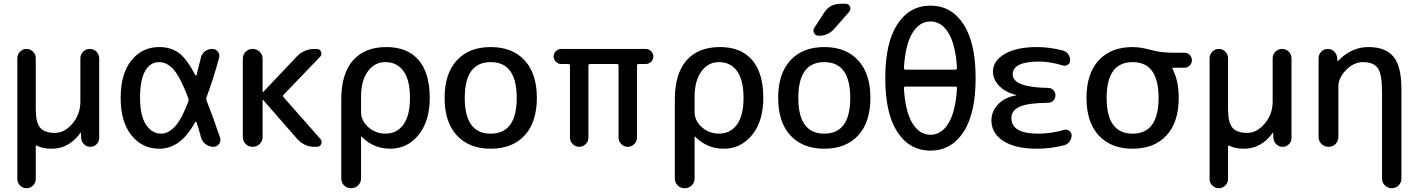

<svg xmlns="http://www.w3.org/2000/svg" viewBox="-20 -780 7532 1020"><path d="M72 171V-471Q72 -491 86.5 -505.5Q101 -520 121 -520Q141 -520 155.5 -505.5Q170 -491 170 -471V-200Q170 -129 193.5 -101.5Q217 -74 272 -74Q323 -74 365 -123.5Q407 -173 407 -240V-470Q407 -491 421.5 -505.5Q436 -520 457 -520Q478 -520 492.5 -505.5Q507 -491 507 -470V-47Q507 -28 493.5 -14Q480 0 460 0Q440 0 426 -14Q412 -28 411 -47L410 -74Q410 -75 409 -75Q407 -75 407 -74Q347 10 254 10Q206 10 177 -6Q175 -8 172.5 -6.5Q170 -5 170 -2V171Q170 191 155.5 205.5Q141 220 121 220Q101 220 86.5 205.5Q72 191 72 171Z M826 -450Q778 -450 751 -403Q724 -356 724 -260Q724 -166 755.5 -118Q787 -70 836 -70Q875 -70 910.5 -109Q946 -148 981 -242Q984 -250 981 -257Q939 -368 903.5 -409Q868 -450 826 -450ZM826 10Q735 10 678 -61.5Q621 -133 621 -260Q621 -388 678 -459Q735 -530 826 -530Q886 -530 928.5 -500Q971 -470 1018 -380Q1019 -378 1021 -378.5Q1023 -379 1024 -381Q1026 -389 1034 -421Q1042 -453 1047 -472Q1051 -493 1068 -506.5Q1085 -520 1107 -520Q1126 -520 1137.5 -505.5Q1149 -491 1144 -473Q1113 -359 1077 -263Q1074 -255 1077 -247Q1110 -164 1149 -49Q1155 -31 1144 -15.5Q1133 0 1114 0Q1091 0 1072.5 -14Q1054 -28 1048 -50Q1036 -94 1024 -131Q1023 -133 1021 -133Q1019 -133 1017 -131Q974 -55 927.5 -22.5Q881 10 826 10Z M1270 -52V-468Q1270 -490 1285 -505Q1300 -520 1322 -520Q1344 -520 1359.5 -505Q1375 -490 1375 -468V-291Q1375 -290 1376 -290L1378 -291L1556 -479Q1595 -520 1652 -520H1663Q1679 -520 1685.5 -505Q1692 -490 1681 -479L1486 -276Q1481 -271 1486 -264L1682 -42Q1693 -30 1686.5 -15Q1680 0 1663 0H1652Q1596 0 1558 -43L1378 -249Q1377 -250 1376 -250Q1375 -250 1375 -249V-52Q1375 -30 1359.5 -15Q1344 0 1322 0Q1300 0 1285 -15Q1270 -30 1270 -52Z M1898 -265V-185Q1898 -139 1936.5 -104.5Q1975 -70 2028 -70Q2088 -70 2123 -118Q2158 -166 2158 -260Q2158 -355 2123.5 -402.5Q2089 -450 2027 -450Q1970 -450 1934 -400.5Q1898 -351 1898 -265ZM1793 168V-250Q1793 -388 1855 -459Q1917 -530 2033 -530Q2144 -530 2203.5 -461.5Q2263 -393 2263 -260Q2263 -136 2203.5 -63Q2144 10 2053 10Q1964 10 1901 -54Q1900 -55 1899 -55Q1898 -55 1898 -54V168Q1898 190 1882.5 205Q1867 220 1845 220Q1823 220 1808 205Q1793 190 1793 168Z M2725 -260Q2725 -450 2587 -450Q2449 -450 2449 -260Q2449 -70 2587 -70Q2725 -70 2725 -260ZM2767 -60.5Q2702 10 2587 10Q2472 10 2407 -60.5Q2342 -131 2342 -260Q2342 -389 2407 -459.5Q2472 -530 2587 -530Q2702 -530 2767 -459.5Q2832 -389 2832 -260Q2832 -131 2767 -60.5Z M2961 -440Q2945 -440 2933 -452Q2921 -464 2921 -480Q2921 -496 2933 -508Q2945 -520 2961 -520H3411Q3427 -520 3439 -508Q3451 -496 3451 -480Q3451 -464 3439 -452Q3427 -440 3411 -440H3372Q3364 -440 3364 -431V-49Q3364 -29 3349.5 -14.5Q3335 0 3315 0Q3295 0 3280.5 -14.5Q3266 -29 3266 -49V-431Q3266 -440 3258 -440H3115Q3106 -440 3106 -431V-49Q3106 -29 3091.5 -14.5Q3077 0 3057 0Q3037 0 3022.5 -14.5Q3008 -29 3008 -49V-431Q3008 -440 3000 -440Z M3670 -265V-185Q3670 -139 3708.5 -104.5Q3747 -70 3800 -70Q3860 -70 3895 -118Q3930 -166 3930 -260Q3930 -355 3895.5 -402.5Q3861 -450 3799 -450Q3742 -450 3706 -400.5Q3670 -351 3670 -265ZM3565 168V-250Q3565 -388 3627 -459Q3689 -530 3805 -530Q3916 -530 3975.5 -461.5Q4035 -393 4035 -260Q4035 -136 3975.5 -63Q3916 10 3825 10Q3736 10 3673 -54Q3672 -55 3671 -55Q3670 -55 3670 -54V168Q3670 190 3654.5 205Q3639 220 3617 220Q3595 220 3580 205Q3565 190 3565 168Z M4497 -260Q4497 -450 4359 -450Q4221 -450 4221 -260Q4221 -70 4359 -70Q4497 -70 4497 -260ZM4539 -60.5Q4474 10 4359 10Q4244 10 4179 -60.5Q4114 -131 4114 -260Q4114 -389 4179 -459.5Q4244 -530 4359 -530Q4474 -530 4539 -459.5Q4604 -389 4604 -260Q4604 -131 4539 -60.5ZM4446 -760H4472Q4489 -760 4495.5 -745Q4502 -730 4491 -717L4412 -627Q4380 -590 4329 -590Q4313 -590 4305 -604Q4297 -618 4306 -632L4358 -712Q4388 -760 4446 -760Z M4791 -320Q4782 -320 4782 -312Q4789 -189 4826.5 -126.5Q4864 -64 4923 -64Q4982 -64 5019.5 -126.5Q5057 -189 5064 -312Q5064 -320 5055 -320ZM4782 -418Q4782 -410 4791 -410H5055Q5064 -410 5064 -418Q5057 -541 5019.5 -603.5Q4982 -666 4923 -666Q4864 -666 4826.5 -603.5Q4789 -541 4782 -418ZM5098.5 -78.5Q5034 20 4923 20Q4812 20 4747.5 -78.5Q4683 -177 4683 -365Q4683 -553 4747.5 -651.5Q4812 -750 4923 -750Q5034 -750 5098.5 -651.5Q5163 -553 5163 -365Q5163 -177 5098.5 -78.5Z M5490 10Q5373 10 5310 -31Q5247 -72 5247 -140Q5247 -189 5282.5 -226Q5318 -263 5377 -273Q5379 -273 5379 -275Q5379 -276 5377 -276Q5320 -290 5287.5 -324.5Q5255 -359 5255 -400Q5255 -456 5317 -493Q5379 -530 5490 -530Q5556 -530 5625 -512Q5643 -508 5654 -493.5Q5665 -479 5665 -460Q5665 -445 5653 -436.5Q5641 -428 5627 -432Q5559 -453 5500 -453Q5360 -453 5360 -385Q5360 -316 5548 -313Q5565 -313 5576 -301.5Q5587 -290 5587 -274Q5587 -258 5576 -246Q5565 -234 5549 -234Q5440 -233 5396.5 -213Q5353 -193 5353 -153Q5353 -70 5495 -70Q5564 -70 5633 -90Q5648 -94 5660.5 -85Q5673 -76 5673 -61Q5673 -42 5661.5 -27Q5650 -12 5632 -8Q5560 10 5490 10Z M6135 -260Q6135 -450 5997 -450Q5859 -450 5859 -260Q5859 -70 5997 -70Q6135 -70 6135 -260ZM5997 -530Q6038 -530 6093 -515Q6148 -500 6207 -500H6272Q6289 -500 6300.5 -488Q6312 -476 6312 -460Q6312 -444 6300.5 -432Q6289 -420 6272 -420H6214Q6206 -420 6210 -412Q6242 -350 6242 -260Q6242 -131 6177 -60.5Q6112 10 5997 10Q5882 10 5817 -60.5Q5752 -131 5752 -260Q5752 -389 5817 -459.5Q5882 -530 5997 -530Z M6406 171V-471Q6406 -491 6420.5 -505.5Q6435 -520 6455 -520Q6475 -520 6489.5 -505.5Q6504 -491 6504 -471V-200Q6504 -129 6527.5 -101.5Q6551 -74 6606 -74Q6657 -74 6699 -123.5Q6741 -173 6741 -240V-470Q6741 -491 6755.5 -505.5Q6770 -520 6791 -520Q6812 -520 6826.5 -505.5Q6841 -491 6841 -470V-47Q6841 -28 6827.5 -14Q6814 0 6794 0Q6774 0 6760 -14Q6746 -28 6745 -47L6744 -74Q6744 -75 6743 -75Q6741 -75 6741 -74Q6681 10 6588 10Q6540 10 6511 -6Q6509 -8 6506.5 -6.5Q6504 -5 6504 -2V171Q6504 191 6489.5 205.5Q6475 220 6455 220Q6435 220 6420.5 205.5Q6406 191 6406 171Z M6985 -52V-471Q6985 -491 6999.5 -505.5Q7014 -520 7034 -520Q7054 -520 7068.5 -505.5Q7083 -491 7084 -471L7085 -456Q7085 -455 7086 -455Q7087 -455 7088 -456Q7159 -530 7250 -530Q7341 -530 7383 -478.5Q7425 -427 7425 -310V169Q7425 190 7410 205Q7395 220 7374 220Q7353 220 7337.5 205Q7322 190 7322 169V-295Q7322 -385 7300 -417.5Q7278 -450 7220 -450Q7173 -450 7131.5 -408.5Q7090 -367 7090 -320V-52Q7090 -30 7075 -15Q7060 0 7038 0Q7016 0 7000.5 -15Q6985 -30 6985 -52Z"/></svg>

Font: Rounded Mplus 1c Medium
Style: Regular
Weight: 500
Version: Version 1.059.20150529